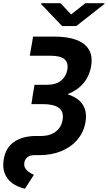

<svg xmlns="http://www.w3.org/2000/svg" viewBox="-32 -955 670 1194"><path d="M173.8 -727.5H305.2Q388.7 -727.5 443.4 -706.8Q498 -686 521.5 -645.3Q544.9 -604.5 534.7 -543.5Q524.4 -482.4 487.1 -437.7Q449.7 -393.1 388.7 -369.4Q327.6 -345.7 246.1 -345.7H168.9L182.6 -427.7H258.3Q316.9 -427.7 348.4 -454.1Q379.9 -480.5 386.7 -521.5Q394 -564.9 369.4 -586.4Q344.7 -607.9 285.2 -608.4H153.3ZM176.8 -386.7H249.5Q383.8 -386.7 449.5 -338.9Q515.1 -291 500 -197.3Q489.3 -133.8 450 -87.2Q410.6 -40.5 349.9 -15.4Q289.1 9.8 213.4 9.8H183.6Q154.3 9.8 138.7 22.5Q123 35.2 119.6 55.7Q116.2 74.7 124 89.1Q131.8 103.5 146.5 114Q161.1 124.5 178.7 132.3L123 218.8Q76.7 208 43.9 183.8Q11.2 159.7 -2.9 122.6Q-17.1 85.4 -8.8 36.1Q2.9 -37.1 56.4 -73.2Q109.9 -109.4 192.9 -109.4H224.1Q260.3 -109.4 288.3 -121.3Q316.4 -133.3 334.5 -155.8Q352.5 -178.2 357.4 -210.4Q365.7 -260.7 333.7 -284.2Q301.8 -307.6 234.9 -307.6H163.1ZM344.2 -935.1 410.2 -865.2 499 -935.1H617.7L617.2 -930.2L442.4 -793H354L223.1 -930.2L224.1 -935.1Z"/></svg>

Font: Inter 28pt
Style: Bold Italic
Weight: 700
Italic angle: -9.3988°
Designer: Rasmus Andersson
Foundry: rsms
Version: Version 4.001;git-66647c0bb